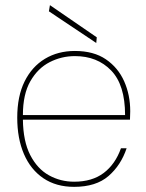

<svg xmlns="http://www.w3.org/2000/svg" viewBox="-20 -714 567 746"><path d="M268 12Q198 12 148.5 -21.5Q99 -55 73 -115.5Q47 -176 47 -257Q47 -340 75.5 -397.5Q104 -455 154.5 -485.5Q205 -516 271 -516Q344 -516 391.5 -483.5Q439 -451 462.5 -398Q486 -345 486 -282Q486 -272 485.5 -265Q485 -258 485 -249H69Q70 -165 97.5 -111.5Q125 -58 170 -33Q215 -8 268 -8Q338 -8 383 -42Q428 -76 450 -138H472Q450 -72 401.5 -30Q353 12 268 12ZM271 -496Q219 -496 173 -472.5Q127 -449 98 -398.5Q69 -348 69 -267H466Q466 -384 412 -440Q358 -496 271 -496ZM354 -547 170 -670 174 -694 356 -569Z"/></svg>

Font: DM Sans Thin
Style: Regular
Weight: 100
Designer: Colophon Foundry, Jonny Pinhorn
Foundry: Colophon Foundry
Version: Version 4.004; ttfautohint (v1.8.4.7-5d5b)